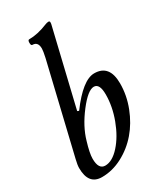

<svg xmlns="http://www.w3.org/2000/svg" viewBox="-187 -795 742 878"><g transform="rotate(-30 184.0 -356.0)"><path d="M82 13.2Q11.2 13.2 11.2 -75.2Q11.2 -90.8 18.1 -119.1L129.9 -587.9Q137.2 -621.1 137.2 -633.8Q137.2 -669.9 107.9 -669.9Q100.6 -669.9 100.6 -684.6Q100.6 -699.2 107.9 -699.2Q153.3 -699.2 207 -721.2Q216.3 -725.1 224.1 -725.1Q231 -725.1 231 -717.8Q231 -710 229 -704.1L133.8 -305.2L142.1 -301.8Q226.6 -416 287.1 -416Q367.2 -416 367.2 -316.9Q367.2 -253.9 343.5 -193.1Q319.8 -132.3 281 -87.2Q242.2 -42 189.7 -14.4Q137.2 13.2 82 13.2ZM121.1 -24.9Q158.7 -24.9 197.3 -67.9Q235.8 -110.8 260.5 -176.8Q285.2 -242.7 285.2 -306.2Q285.2 -363.8 254.9 -363.8Q223.6 -363.8 172.6 -297.6Q121.6 -231.4 103 -166Q85.9 -109.9 85.9 -81.1Q85.9 -24.9 121.1 -24.9Z"/></g></svg>

Font: Junicode SmCond Medium
Style: Italic
Weight: 500
Width: 4
Italic angle: -11°
Designer: Peter S. Baker
Version: Version 2.206